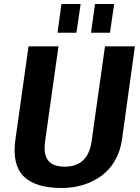

<svg xmlns="http://www.w3.org/2000/svg" viewBox="-20 -932 699 962"><path d="M290 10Q157 10 98.5 -48.5Q40 -107 57 -231L123 -700H273L206 -224Q197 -159 221 -128Q245 -97 305 -97Q421 -97 439 -224L506 -700H656L591 -231Q582 -172 555.5 -126.5Q529 -81 488 -51Q447 -21 396.5 -5.5Q346 10 290 10ZM384 -912 363 -768H268L288 -912ZM552 -912 531 -768H436L456 -912Z"/></svg>

Font: Pathway Extreme SemiCondensed
Style: Bold Italic
Weight: 700
Width: 4
Italic angle: -8°
Version: Version 1.001;gftools[0.9.26]